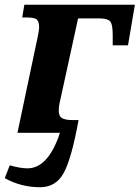

<svg xmlns="http://www.w3.org/2000/svg" viewBox="-36 -556 585 804"><path d="M121.1 -397.9Q127.9 -430.2 127.9 -440.9Q127.9 -463.9 118.9 -473.4Q109.9 -482.9 75.2 -482.9H57.1L65.9 -536.1H528.8L500 -366.2H436V-409.2Q436 -455.1 424.8 -467Q413.6 -479 377.9 -479H291L212.9 -121.1Q210 -107.9 210 -92.8Q210 -68.4 224.9 -60.8Q239.7 -53.2 266.1 -53.2H293Q263.2 109.9 230.5 168.9Q197.8 228 131.8 228Q51.8 228 -16.1 189.9L4.9 136.2Q48.3 148.9 79.1 148.9Q161.1 148.9 210 15.1L214.8 0H37.1Z"/></svg>

Font: Droid Serif
Style: Bold Italic
Weight: 700
Italic angle: -12°
Designer: Monotype Design team
Foundry: Monotype Imaging Inc.
Version: Version 1.03